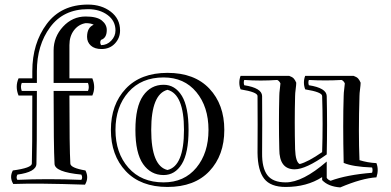

<svg xmlns="http://www.w3.org/2000/svg" viewBox="-20 -782 1706 838"><path d="M287 -68Q288 -49 353 -38Q369 -6 351 24Q144 17 38 21Q20 -8 36 -38Q118 -49 119 -68Q121 -116 121 -365H61Q45 -404 61 -440H121V-471Q121 -593 184 -677.5Q247 -762 364 -762Q423 -762 463.5 -731Q504 -700 504 -649Q504 -616 481.5 -592Q459 -568 423 -568Q393 -568 376.5 -583Q360 -598 360 -621Q360 -662 389 -674Q377 -681 354 -681Q323 -676 303 -650Q283 -624 283 -585V-440H383Q399 -401 383 -365H283Q283 -137 287 -68ZM354 -710Q403 -710 424.5 -692.5Q446 -675 446 -651Q446 -616 421 -608Q414 -598 421 -585Q447 -585 465.5 -604.5Q484 -624 484 -649Q484 -691 449.5 -716.5Q415 -742 364 -742Q257 -742 199 -663.5Q141 -585 141 -471V-420H75Q68 -404 75 -385H141Q141 -115 139 -67Q138 -31 56 -20Q49 -7 56 3Q184 -3 335 3Q342 -7 335 -20Q219 -31 218 -67Q214 -143 214 -385H364Q371 -401 364 -420H214V-562Q214 -621 255 -665.5Q296 -710 354 -710Z M694 -412Q744 -412 773.5 -364Q803 -316 803 -215Q803 -114 773.5 -66Q744 -18 694 -18Q638 -18 604.5 -66Q571 -114 571 -215Q571 -316 604.5 -364Q638 -412 694 -412ZM694 14Q784 14 837 -50Q890 -114 890 -215Q890 -316 837 -380Q784 -444 694 -444Q597 -444 540.5 -380Q484 -316 484 -215Q484 -114 540.5 -50Q597 14 694 14ZM711 -464Q829 -464 894 -395Q959 -326 959 -215Q959 -104 894 -35Q829 34 711 34Q594 34 529 -35Q464 -104 464 -215Q464 -326 529 -395Q594 -464 711 -464ZM640 -215Q640 -57 711 -40Q783 -57 783 -215Q783 -371 711 -390Q640 -371 640 -215Z M1386 -118Q1390 -241 1386 -363Q1386 -380 1312 -392Q1301 -422 1312 -451H1523Q1537 -446 1543 -439.5Q1549 -433 1554 -421Q1554 -412 1551.5 -393Q1549 -374 1549 -363Q1544 -202 1549 -83Q1584 -72 1623 -70Q1634 -41 1623 -8Q1559 -4 1465 36Q1412 32 1386 4V-9Q1319 34 1227 34Q1161 34 1133 -2Q1105 -38 1104 -115Q1105 -238 1104 -363Q1104 -380 1030 -392Q1019 -421 1030 -451H1242Q1256 -446 1262 -439.5Q1268 -433 1273 -421Q1273 -412 1270.5 -393Q1268 -374 1268 -363Q1265 -249 1268 -131Q1270 -75 1288 -66Q1324 -75 1386 -118ZM1406 -363Q1409 -236 1406 -108Q1315 -43 1266 -43Q1199 -43 1199 -131Q1196 -249 1199 -363Q1199 -376 1201.5 -394.5Q1204 -413 1204 -418Q1199 -429 1190 -433Q1118 -428 1046 -433Q1042 -422 1046 -410Q1123 -398 1124 -363Q1125 -239 1124 -115Q1123 -49 1147 -17.5Q1171 14 1227 14Q1301 14 1406 -77V-6Q1410 2 1423 7Q1493 -19 1604 -28Q1608 -40 1604 -51Q1520 -54 1480 -71Q1476 -245 1480 -363Q1480 -376 1482.5 -394.5Q1485 -413 1485 -418Q1480 -429 1471 -433Q1400 -429 1328 -433Q1324 -422 1328 -410Q1405 -398 1406 -363Z"/></svg>

Font: Jacques Francois Shadow
Style: Regular
Weight: 400
Designer: Alexei Vanyashin, Nikita Kanarev (i@xarsok.ru)
Foundry: Cyreal (www.cyreal.org)
Version: Version 1.003